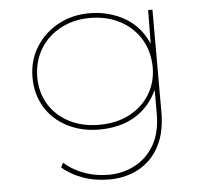

<svg xmlns="http://www.w3.org/2000/svg" viewBox="-54 -591 957 888"><g transform="rotate(-5 424.5 -147.0)"><path d="M420 240Q351 240 294 219Q237 198 201 165L211 144Q236 166 267.5 182.5Q299 199 336.5 208.5Q374 218 418 218Q481 218 537.5 189.5Q594 161 628.5 102.5Q663 44 663 -45V-180L674 -181Q650 -117 609 -75.5Q568 -34 513.5 -14Q459 6 393 6Q310 6 244 -28Q178 -62 141.5 -122.5Q105 -183 105 -261Q105 -339 143.5 -401Q182 -463 247 -498.5Q312 -534 392 -534Q432 -534 467.5 -526Q503 -518 535 -503Q567 -488 593.5 -465.5Q620 -443 640 -412Q660 -381 673 -344L663 -345L665 -525H685V-50Q685 27 663 82Q641 137 603.5 172Q566 207 518.5 223.5Q471 240 420 240ZM393 -16Q474 -16 534.5 -47.5Q595 -79 629 -134.5Q663 -190 663 -260Q662 -335 627.5 -391.5Q593 -448 532.5 -480Q472 -512 392 -512Q318 -512 257.5 -480Q197 -448 162.5 -391.5Q128 -335 127 -261Q127 -189 161 -133.5Q195 -78 255.5 -47Q316 -16 393 -16Z"/></g></svg>

Font: Lexend Peta Thin
Style: Regular
Weight: 250
Version: Version 1.007